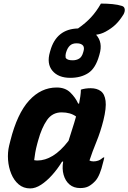

<svg xmlns="http://www.w3.org/2000/svg" viewBox="-20 -1041 717 1073"><path d="M544 -1021Q579 -1021 609 -1018Q639 -1015 661 -1008Q675 -1004 677 -990Q679 -976 670 -960Q648 -925 625.5 -903.5Q603 -882 570 -864Q544 -850 517 -847Q556 -804 536 -737L534 -730Q514 -659 473 -632.5Q432 -606 373 -606Q306 -606 273 -645.5Q240 -685 259 -750L261 -757Q295 -879 416 -882Q459 -912 489 -944.5Q519 -977 544 -1021ZM408 -799Q384 -799 370.5 -786Q357 -773 350 -750L348 -743Q345 -733 347 -718Q355 -704 386 -704Q407 -704 422.5 -713.5Q438 -723 445 -749L447 -756Q452 -774 445 -785Q441 -791 432 -795Q423 -799 408 -799ZM297 -552Q344 -552 372.5 -524.5Q401 -497 417 -462H422Q426 -482 429 -503Q432 -524 432 -540Q456 -548 487 -548Q521 -548 543 -532Q565 -516 570 -477Q575 -438 558 -369Q542 -305 519 -249Q496 -193 480 -144Q489 -139 503 -139Q516 -139 529 -143.5Q542 -148 557 -161H563Q562 -154 559.5 -146Q557 -138 555 -129Q548 -98 537 -71Q526 -44 512 -29Q494 -10 475.5 0Q457 10 428 10Q392 10 368.5 -10Q345 -30 335.5 -64Q326 -98 333 -138H327Q302 -97 271.5 -63Q241 -29 209.5 -8.5Q178 12 149 12Q111 12 84.5 -10.5Q58 -33 43 -69.5Q28 -106 25 -147.5Q22 -189 31 -227L38 -255Q76 -406 142.5 -479Q209 -552 297 -552ZM171 -146Q176 -145 180.5 -144.5Q185 -144 189 -144Q232 -144 275.5 -170.5Q319 -197 363 -254Q373 -287 384 -320.5Q395 -354 405 -390Q374 -413 324 -413Q273 -413 243 -370.5Q213 -328 193 -255L188 -237Q181 -211 177 -188Q173 -165 171 -146Z"/></svg>

Font: Recursive Mn Csl St XBd
Style: Italic
Weight: 800
Italic angle: -15°
Monospace: yes
Version: Version 1.079;hotconv 1.0.112;makeotfexe 2.5.65598; ttfautoh